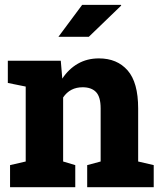

<svg xmlns="http://www.w3.org/2000/svg" viewBox="-20 -782 673 802"><path d="M22 0V-92.3L87.4 -107.4V-420.4L12.7 -435.5V-528.3H233.9L240.2 -453.6Q266.6 -493.7 305.2 -515.9Q343.8 -538.1 393.1 -538.1Q469.2 -538.1 513.2 -487.8Q557.1 -437.5 557.1 -329.1V-107.4L622.1 -92.3V0H344.2V-92.3L400.4 -107.4V-329.1Q400.4 -377.4 381.1 -397.5Q361.8 -417.5 325.2 -417.5Q272.5 -417.5 243.7 -375V-107.4L294.4 -92.3V0ZM224.1 -628.4 323.2 -761.7H485.4L486.3 -758.8L351.1 -628.4Z"/></svg>

Font: Roboto Slab ExtraBold
Style: Regular
Weight: 800
Designer: Google
Version: Version 2.001; ttfautohint (v1.8.3)